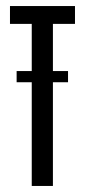

<svg xmlns="http://www.w3.org/2000/svg" viewBox="-20 -615 280 635"><path d="M13 -536V-595H228V-536H155V-380H205V-343H155V0H85V-343H35V-380H85V-536Z"/></svg>

Font: Exetegue
Style: Regular
Weight: 400
Designer: Fábio Duarte Martins
Foundry: Fábio Duarte Martins
Version: Version 0.001